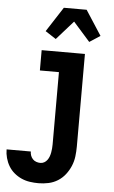

<svg xmlns="http://www.w3.org/2000/svg" viewBox="-73 -809 637 1074"><g transform="rotate(5 245.5 -272.0)"><path d="M185 223Q161 223 136.5 219.5Q112 216 89.5 206Q67 196 48 180Q29 164 16.5 143Q4 122 -2.5 98Q-9 74 -9 50H127Q127 62 131 73Q135 84 143 92.5Q151 101 162.5 105Q174 109 185 109Q197 109 207 103.5Q217 98 224 88.5Q231 79 235 68Q239 57 241 45.5Q243 34 244 23Q245 12 245 0V-406H138V-520H381V0Q381 28 377.5 56Q374 84 363 110Q352 136 334.5 158.5Q317 181 293 196Q269 211 241 217Q213 223 185 223ZM211 -589 151 -628 241 -767H369L459 -628L399 -589L305 -695Z"/></g></svg>

Font: Iosevka Heavy
Style: Regular
Weight: 900
Monospace: yes
Designer: Belleve Invis
Foundry: Belleve Invis
Version: Version 32.5.0; ttfautohint (v1.8.4)